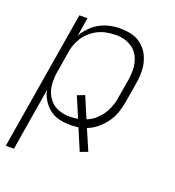

<svg xmlns="http://www.w3.org/2000/svg" viewBox="-135 -634 869 955"><g transform="rotate(20 300.0 -156.5)"><path d="M3 215 125 -520H168L152 -422Q160 -438 172 -452Q184 -466 197.5 -478.5Q211 -491 227 -500Q243 -509 259.5 -515Q276 -521 296 -524.5Q316 -528 328 -528H341Q358 -528 374 -526Q390 -524 406 -519.5Q422 -515 435.5 -507Q449 -499 460.5 -488.5Q472 -478 481 -465Q490 -452 496 -437.5Q502 -423 506 -407.5Q510 -392 511 -375.5Q512 -359 511 -339.5Q510 -320 508 -309L489 -194Q484 -165 474.5 -136.5Q465 -108 447 -83Q429 -58 405 -37.5Q381 -17 352 -6L399 103L359 118L311 5Q301 6 293 7Q285 8 280 8H266Q247 8 229 5.5Q211 3 194 -3Q177 -9 163 -19Q149 -29 137.5 -42Q126 -55 116 -73Q106 -91 104 -103L101 -117L46 215ZM242 -30H254Q264 -30 274 -31Q284 -32 295 -34L249 -142L288 -157L335 -46Q346 -50 356.5 -56Q367 -62 376 -69.5Q385 -77 393.5 -86Q402 -95 409 -104.5Q416 -114 421.5 -124.5Q427 -135 431.5 -145.5Q436 -156 440 -169Q444 -182 445 -190L464 -301Q466 -315 467 -328.5Q468 -342 468 -355.5Q468 -369 465.5 -382Q463 -395 459 -407Q455 -419 448.5 -430.5Q442 -442 433.5 -451Q425 -460 414 -467Q403 -474 391.5 -479Q380 -484 364.5 -487Q349 -490 340 -490H328Q315 -490 302 -488.5Q289 -487 276.5 -484.5Q264 -482 251 -477Q238 -472 226 -465Q214 -458 203 -449Q192 -440 182.5 -430Q173 -420 166 -408.5Q159 -397 153 -384.5Q147 -372 142.5 -357Q138 -342 137 -334L119 -223Q116 -209 115 -195Q114 -181 114 -167.5Q114 -154 116 -140.5Q118 -127 122 -115Q126 -103 132.5 -91.5Q139 -80 147.5 -70.5Q156 -61 166.5 -53.5Q177 -46 189.5 -41Q202 -36 217.5 -33Q233 -30 242 -30Z"/></g></svg>

Font: Iosevka Aile Extralight
Style: Italic
Weight: 200
Italic angle: -9°
Designer: Belleve Invis
Foundry: Belleve Invis
Version: Version 31.1.0; ttfautohint (v1.8.4)